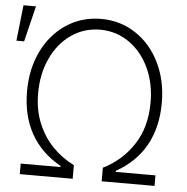

<svg xmlns="http://www.w3.org/2000/svg" viewBox="-82 -799 830 851"><g transform="rotate(5 333.0 -373.5)"><path d="M37.1 -46.9H213.9V-51.8Q125.5 -101.6 81.3 -181.4Q37.1 -261.2 37.1 -369.1Q37.1 -468.8 75.9 -548.1Q114.7 -627.4 183.1 -672.1Q251.5 -716.8 336.9 -716.8Q421.9 -716.8 490.2 -672.1Q558.6 -627.4 597.7 -548.1Q636.7 -468.8 636.7 -369.1Q636.7 -261.7 592.5 -181.4Q548.3 -101.1 460 -51.8V-46.9H636.7V0H401.4V-60.5Q484.9 -101.6 535.9 -179.2Q586.9 -256.8 586.9 -366.2Q587.4 -450.2 555.4 -519.3Q523.4 -588.4 466.3 -628.4Q409.2 -668.5 336.9 -668.9Q264.2 -668.5 207.3 -628.4Q150.4 -588.4 118.7 -519.3Q86.9 -450.2 86.9 -366.2Q86.4 -292.5 110.8 -232.7Q135.3 -172.9 177 -129.9Q218.8 -86.9 272.5 -60.5V0H37.1ZM-11.7 -747.1H43.9L4.9 -587.9H-29.3Z"/></g></svg>

Font: Pretendard JP ExtraLight
Style: Regular
Weight: 200
Designer: Base glyphs from Inter by Rasmus Andersson; Hangeul glyphs from Noto Sans CJK(Source Han Sans) by Jang Soo-young and Kan
Foundry: Kil Hyung-jin
Version: Version 1.309